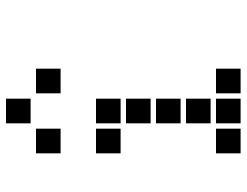

<svg xmlns="http://www.w3.org/2000/svg" viewBox="-111 -720 822 640"><g transform="rotate(-90 300.0 -400.0)"><path d="M210 -791Q209 -791 209 -791Q209 -791 209 -790V-710Q209 -709 209 -709Q209 -709 210 -709H290Q291 -709 291 -709Q291 -709 291 -710V-790Q291 -791 291 -791Q291 -791 290 -791ZM110 -691Q109 -691 109 -691Q109 -691 109 -690V-610Q109 -609 109 -609Q109 -609 110 -609H190Q191 -609 191 -609Q191 -609 191 -610V-690Q191 -691 191 -691Q191 -691 190 -691ZM310 -691Q309 -691 309 -691Q309 -691 309 -690V-610Q309 -609 309 -609Q309 -609 310 -609H390Q391 -609 391 -609Q391 -609 391 -610V-690Q391 -691 391 -691Q391 -691 390 -691ZM110 -491Q109 -491 109 -491Q109 -491 109 -490V-410Q109 -409 109 -409Q109 -409 110 -409H190Q191 -409 191 -409Q191 -409 191 -410V-490Q191 -491 191 -491Q191 -491 190 -491ZM210 -491Q209 -491 209 -491Q209 -491 209 -490V-410Q209 -409 209 -409Q209 -409 210 -409H290Q291 -409 291 -409Q291 -409 291 -410V-490Q291 -491 291 -491Q291 -491 290 -491ZM210 -391Q209 -391 209 -391Q209 -391 209 -390V-310Q209 -309 209 -309Q209 -309 210 -309H290Q291 -309 291 -309Q291 -309 291 -310V-390Q291 -391 291 -391Q291 -391 290 -391ZM210 -291Q209 -291 209 -291Q209 -291 209 -290V-210Q209 -209 209 -209Q209 -209 210 -209H290Q291 -209 291 -209Q291 -209 291 -210V-290Q291 -291 291 -291Q291 -291 290 -291ZM210 -191Q209 -191 209 -191Q209 -191 209 -190V-110Q209 -109 209 -109Q209 -109 210 -109H290Q291 -109 291 -109Q291 -109 291 -110V-190Q291 -191 291 -191Q291 -191 290 -191ZM110 -91Q109 -91 109 -91Q109 -91 109 -90V-10Q109 -9 109 -9Q109 -9 110 -9H190Q191 -9 191 -9Q191 -9 191 -10V-90Q191 -91 191 -91Q191 -91 190 -91ZM210 -91Q209 -91 209 -91Q209 -91 209 -90V-10Q209 -9 209 -9Q209 -9 210 -9H290Q291 -9 291 -9Q291 -9 291 -10V-90Q291 -91 291 -91Q291 -91 290 -91ZM310 -91Q309 -91 309 -91Q309 -91 309 -90V-10Q309 -9 309 -9Q309 -9 310 -9H390Q391 -9 391 -9Q391 -9 391 -10V-90Q391 -91 391 -91Q391 -91 390 -91Z"/></g></svg>

Font: Doto ExtraBold
Style: Regular
Weight: 800
Monospace: yes
Version: Version 1.000